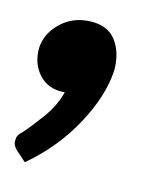

<svg xmlns="http://www.w3.org/2000/svg" viewBox="-49 -184 313 367"><g transform="rotate(10 107.0 -0.5)"><path d="M22 143 3 123Q-1 118 -2.5 114Q-4 110 -3 104Q-3 95 8 87Q22 74 43.5 49.5Q65 25 74 -2Q73 -2 72 -2Q71 -2 70 -2Q41 -3 24.5 -24.5Q8 -46 11 -77Q15 -105 38.5 -124.5Q62 -144 93 -144Q131 -144 147 -120Q163 -96 160 -60Q153 -9 116 47Q79 103 22 143Z"/></g></svg>

Font: Aleo
Style: Bold Italic
Weight: 700
Italic angle: -7°
Version: Version 2.001;gftools[0.9.29]